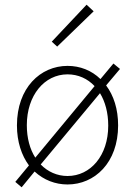

<svg xmlns="http://www.w3.org/2000/svg" viewBox="-20 -772 574 816"><path d="M94 -240C94 -367 169 -456 267 -456C312 -456 352 -438 382 -406L130 -102C107 -138 94 -185 94 -240ZM72 24 127 -43C166 -7 215 12 267 12C382 12 482 -80 482 -239C482 -309 463 -366 431 -409L490 -479L462 -502L407 -436C369 -473 320 -492 267 -492C152 -492 52 -399 52 -239C52 -169 72 -111 103 -69L45 1ZM223 -574 378 -724 348 -752 200 -595ZM267 -24C223 -24 183 -42 153 -73L405 -376C427 -340 440 -293 440 -238C440 -111 365 -24 267 -24Z"/></svg>

Font: Source Sans Pro Light
Style: Regular
Weight: 300
Designer: Paul D. Hunt
Foundry: Adobe Systems Incorporated
Version: Version 3.006;hotconv 1.0.111;makeotfexe 2.5.65597